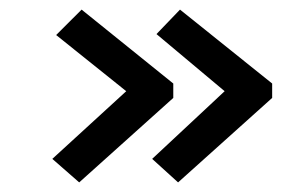

<svg xmlns="http://www.w3.org/2000/svg" viewBox="-20 -432 640 400"><path d="M351 -52 297 -101 448 -242 306 -361 355 -412 547 -258V-228ZM145 -52 89 -101 243 -242 97 -359 150 -412 341 -258V-228Z"/></svg>

Font: Inconsolata Expanded SemiBold
Style: Regular
Weight: 600
Width: 7
Monospace: yes
Designer: Raph Levien, Cyreal, Brenton Simpson
Foundry: Raph Levien, Cyreal, Google
Version: Version 3.001; ttfautohint (v1.8.2.53-6de2)